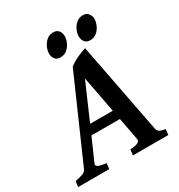

<svg xmlns="http://www.w3.org/2000/svg" viewBox="-212 -932 984 1057"><g transform="rotate(-30 279.5 -403.5)"><path d="M207 -268.6H351.1L307.1 -499ZM362.3 -209.5H181.2L119.1 -68.8Q112.3 -54.2 126.7 -47.1Q141.1 -40 177.7 -35.6L173.3 0H-24.4L-19.5 -35.6Q11.7 -41.5 29.1 -47.9Q46.4 -54.2 52.7 -68.8L281.2 -588.4Q305.2 -607.9 335.9 -621.8Q366.7 -635.7 391.1 -643.1L502 -68.8Q504.4 -55.2 514.2 -47.4Q523.9 -39.6 553.2 -35.6L548.8 0H323.7L328.6 -35.6Q363.8 -38.1 377.7 -45.4Q391.6 -52.7 388.7 -68.8ZM516.6 -757.3Q516.6 -737.8 507.1 -716.6Q497.6 -695.3 480.2 -680.9Q462.9 -666.5 438.5 -666.5Q415 -666.5 404.1 -681.4Q393.1 -696.3 393.1 -715.3Q393.1 -734.9 402.3 -755.9Q411.6 -776.9 429 -791.7Q446.3 -806.6 470.2 -806.6Q493.2 -806.6 504.9 -791.7Q516.6 -776.9 516.6 -757.3ZM327.6 -757.3Q327.6 -737.8 318.1 -716.6Q308.6 -695.3 291.3 -680.9Q273.9 -666.5 249.5 -666.5Q226.1 -666.5 215.1 -681.4Q204.1 -696.3 204.1 -715.3Q204.1 -734.9 213.4 -755.9Q222.7 -776.9 240 -791.7Q257.3 -806.6 281.2 -806.6Q304.7 -806.6 316.2 -791.7Q327.6 -776.9 327.6 -757.3Z"/></g></svg>

Font: Gentium Plus
Style: Bold Italic
Weight: 700
Italic angle: -8°
Designer: Victor Gaultney, Annie Olsen, Iska Routamaa, Becca Hirsbrunner
Foundry: SIL International
Version: Version 6.101